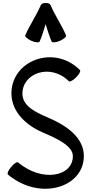

<svg xmlns="http://www.w3.org/2000/svg" viewBox="-20 -1209 594 1241"><path d="M236 -940C252 -976 263 -1015 275 -1053C287 -1015 298 -976 314 -940C318 -932 341 -934 367 -945C393 -957 411 -972 407 -980C379 -1047 336 -1107 308 -1174C303 -1186 290 -1191 275 -1189C261 -1191 248 -1186 243 -1174C214 -1107 172 -1047 143 -980C140 -972 158 -957 183 -945C209 -934 233 -932 236 -940ZM31 -81C239 93 522 2 522 -200C522 -321 409 -398 295 -447C216 -481 127 -520 125 -601C122 -736 306 -803 425 -684C431 -678 452 -689 472 -709C492 -729 503 -750 497 -756C327 -926 48 -815 54 -599C57 -485 149 -399 256 -353C342 -316 451 -268 451 -200C451 -67 252 -29 97 -159C90 -165 70 -152 52 -130C34 -109 25 -87 31 -81Z"/></svg>

Font: Nupuram Condensed Medium
Style: Regular
Weight: 500
Width: 3
Designer: Santhosh Thottingal (santhosh.thottingal@gmail.com)
Foundry: SMC
Version: Version 1.000